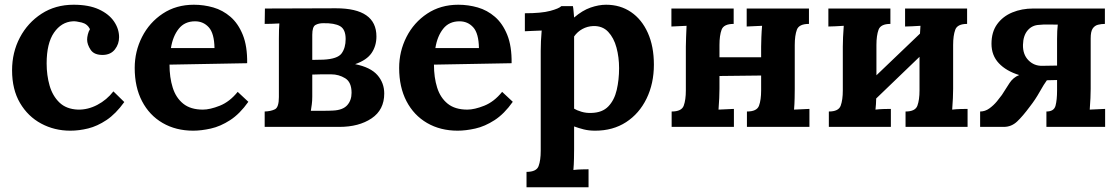

<svg xmlns="http://www.w3.org/2000/svg" viewBox="-20 -536 4729 811"><path d="M277 16Q210 16 154 -14Q98 -44 64.5 -101Q31 -158 31 -239Q31 -315 64 -377.5Q97 -440 155.5 -478Q214 -516 291 -516Q355 -516 397.5 -496.5Q440 -477 461.5 -445.5Q483 -414 483 -379Q483 -350 465.5 -327.5Q448 -305 416 -304Q378 -303 363 -325.5Q348 -348 348 -369Q348 -378 351 -390.5Q354 -403 360 -413Q349 -435 325 -441Q301 -447 287 -446Q239 -443 208 -398Q177 -353 177 -268Q177 -218 189.5 -174.5Q202 -131 231 -103Q260 -75 309 -73Q351 -72 391 -93Q431 -114 459 -150L505 -105Q469 -55 430 -29Q391 -3 352.5 6.5Q314 16 277 16Z M796 16Q723 16 667 -16.5Q611 -49 580 -108.5Q549 -168 549 -249Q549 -319 580 -380Q611 -441 667.5 -478.5Q724 -516 799 -516Q841 -516 881 -504.5Q921 -493 953.5 -465Q986 -437 1005.5 -389Q1025 -341 1024 -269L696 -263Q696 -209 709.5 -166Q723 -123 754 -98Q785 -73 837 -73Q867 -73 908.5 -89.5Q950 -106 984 -148L1029 -106Q993 -55 952 -28.5Q911 -2 870.5 7Q830 16 796 16ZM702 -333H886Q885 -395 862 -420.5Q839 -446 804 -446Q760 -446 735 -414.5Q710 -383 702 -333Z M1098 0V-65Q1125 -66 1141.5 -74.5Q1158 -83 1158 -126V-373Q1158 -392 1158.5 -409.5Q1159 -427 1160 -437Q1148 -436 1127 -435.5Q1106 -435 1098 -435L1099 -500Q1174 -500 1249 -500.5Q1324 -501 1399 -501Q1570 -501 1570 -382Q1570 -342 1549.5 -312Q1529 -282 1480 -265Q1545 -252 1574 -219Q1603 -186 1603 -141Q1603 -72 1549.5 -36Q1496 0 1413 0ZM1299 -283 1346 -284Q1406 -287 1423 -310.5Q1440 -334 1440 -371Q1440 -412 1416.5 -425.5Q1393 -439 1345 -438Q1326 -438 1312.5 -430.5Q1299 -423 1299 -389ZM1293 -68Q1316 -68 1343.5 -68Q1371 -68 1387 -69Q1428 -71 1446.5 -91.5Q1465 -112 1465 -144Q1465 -189 1438 -205.5Q1411 -222 1379 -222Q1357 -222 1336 -222Q1315 -222 1299 -221V-128Q1299 -110 1297 -95Q1295 -80 1293 -68Z M1913 16Q1840 16 1784 -16.5Q1728 -49 1697 -108.5Q1666 -168 1666 -249Q1666 -319 1697 -380Q1728 -441 1784.5 -478.5Q1841 -516 1916 -516Q1958 -516 1998 -504.5Q2038 -493 2070.5 -465Q2103 -437 2122.5 -389Q2142 -341 2141 -269L1813 -263Q1813 -209 1826.5 -166Q1840 -123 1871 -98Q1902 -73 1954 -73Q1984 -73 2025.5 -89.5Q2067 -106 2101 -148L2146 -106Q2110 -55 2069 -28.5Q2028 -2 1987.5 7Q1947 16 1913 16ZM1819 -333H2003Q2002 -395 1979 -420.5Q1956 -446 1921 -446Q1877 -446 1852 -414.5Q1827 -383 1819 -333Z M2204 255V190Q2246 190 2255 165.5Q2264 141 2264 101V-322Q2264 -340 2265 -362.5Q2266 -385 2268 -407Q2252 -406 2230 -405.5Q2208 -405 2197 -404V-480Q2267 -480 2304 -490Q2341 -500 2351 -510H2400Q2402 -500 2403 -485.5Q2404 -471 2405 -462Q2440 -492 2474.5 -504Q2509 -516 2540 -516Q2600 -516 2645.5 -485Q2691 -454 2716.5 -397Q2742 -340 2742 -263Q2742 -183 2711 -119.5Q2680 -56 2624.5 -20Q2569 16 2494 16Q2467 16 2445.5 10.5Q2424 5 2405 -2V94Q2405 108 2404.5 133.5Q2404 159 2402 182Q2418 180 2437 179.5Q2456 179 2466 179V255ZM2478 -59Q2524 -60 2549.5 -86.5Q2575 -113 2585 -156Q2595 -199 2595 -248Q2595 -294 2584 -335Q2573 -376 2549 -401.5Q2525 -427 2486 -426Q2461 -425 2440 -413.5Q2419 -402 2405 -382V-77Q2416 -70 2436 -64Q2456 -58 2478 -59Z M3079 -435Q3037 -435 3028 -410.5Q3019 -386 3019 -346V-294H3195V-339Q3195 -353 3196 -379Q3197 -405 3199 -427L3134 -424V-500H3397V-435Q3355 -435 3346 -410.5Q3337 -386 3337 -346V-161Q3337 -147 3336.5 -121.5Q3336 -96 3334 -73L3399 -76V0H3135V-65Q3177 -65 3186 -89.5Q3195 -114 3195 -154V-217L3019 -215V-161Q3019 -147 3018 -121.5Q3017 -96 3015 -73L3080 -76V0H2817V-65Q2859 -65 2868 -89.5Q2877 -114 2877 -154V-339Q2877 -353 2878 -379Q2879 -405 2880 -427L2816 -424V-500H3079Z M3741 -435Q3700 -435 3691 -410.5Q3682 -386 3682 -346V-218L3866 -394Q3867 -412 3868 -427Q3852 -426 3833 -425Q3814 -424 3803 -424V-500H4065V-435Q4024 -435 4015 -410.5Q4006 -386 4006 -346V-161Q4006 -147 4005 -121.5Q4004 -96 4002 -73Q4018 -75 4037.5 -75.5Q4057 -76 4067 -76V0H3805V-65Q3846 -65 3855 -89.5Q3864 -114 3864 -154V-296L3681 -120Q3681 -108 3680 -96Q3679 -84 3678 -73Q3694 -75 3713.5 -75.5Q3733 -76 3743 -76V0H3481V-65Q3522 -65 3531 -89.5Q3540 -114 3540 -154V-339Q3540 -353 3541 -379Q3542 -405 3544 -427Q3528 -426 3509 -425Q3490 -424 3479 -424V-500H3741Z M4120 0V-65Q4141 -65 4159 -78Q4177 -91 4191 -108Q4205 -125 4212 -135L4244 -185Q4251 -196 4261.5 -205Q4272 -214 4285 -219Q4230 -236 4199 -269Q4168 -302 4168 -351Q4168 -401 4192 -434Q4216 -467 4256 -483.5Q4296 -500 4344 -500H4647V-435Q4632 -435 4618 -431.5Q4604 -428 4595.5 -415.5Q4587 -403 4587 -374V-161Q4587 -147 4586 -121.5Q4585 -96 4583 -73L4648 -76V0H4400V-65Q4432 -65 4438.5 -89.5Q4445 -114 4445 -154V-198L4402 -197Q4390 -181 4371.5 -148Q4353 -115 4331 -87Q4300 -45 4276 -22.5Q4252 0 4220 0ZM4383 -258Q4399 -258 4414 -258.5Q4429 -259 4445 -259V-372Q4445 -408 4448 -432Q4427 -432 4407.5 -432.5Q4388 -433 4370 -431Q4340 -430 4321 -408Q4302 -386 4301 -347Q4300 -306 4324 -281.5Q4348 -257 4383 -258Z"/></svg>

Font: Lora
Style: Bold
Weight: 700
Designer: Olga Karpushina, Alexei Vanyashin (Cyrillic)
Foundry: Cyreal
Version: Version 3.006; ttfautohint (v1.8.4.7-5d5b);gftools[0.9.30]